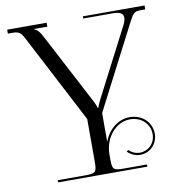

<svg xmlns="http://www.w3.org/2000/svg" viewBox="-81 -793 808 867"><g transform="rotate(-10 323.5 -359.5)"><path d="M116 0H525V-10H419C371 -10 366 -15 366 -63V-83C366 -160.8 419.3 -224 485 -224C536 -224 574 -188 574 -141C574 -97 541 -68 503 -68C482 -68 465 -77 453 -89L445 -83C459 -69 480 -58 503 -58C546 -58 584 -92 584 -141C584 -194 541 -234 485 -234C431.5 -234 385.5 -195.8 366 -141.4V-274L555 -640C581.3 -690.9 585 -701 616 -701H639V-719H356V-709H493C527.1 -709 539.5 -697.9 539.5 -680.8C539.5 -669.1 533.7 -654.6 525 -639L367 -333C362 -323 355 -307 354 -301H350C349 -307 342 -324 337 -333L169 -653C154 -683 144 -694 130 -699V-701H190V-719H9V-701H32C68 -701 72 -687 96 -641L295 -259V-63C295 -15 290 -10 242 -10H116Z"/></g></svg>

Font: FoglihtenNo04
Style: Regular
Weight: 500
Designer: gluk (gluksza@wp.pl)
Foundry: gluk (gluksza@wp.pl)
Version: Version 0.70